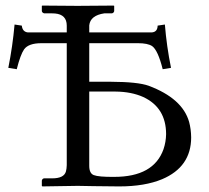

<svg xmlns="http://www.w3.org/2000/svg" viewBox="-20 -666 750 688"><path d="M522.9 -549.8Q544.4 -550.8 544.9 -574.2L570.8 -578.1Q577.1 -500 592.8 -422.9L563 -418Q545.9 -486.3 524.9 -501Q508.8 -511.2 475.1 -511.2H299.8V-373H378.9Q473.1 -372.6 512.2 -358.9Q633.8 -313.5 657.7 -229Q664.6 -203.1 665 -173.8Q665 -67.9 561 -23.9Q499 2 407.2 2Q357.9 2 315.4 1Q284.2 0 258.8 0L131.8 2L129.9 0V-19Q131.8 -26.4 138.2 -26.9H167Q209.5 -26.9 216.3 -51.8Q218.8 -61 219.2 -74.2V-511.2H127.9Q82.5 -511.2 66.4 -489.3Q53.2 -470.2 40 -418L9.8 -422.9Q25.4 -501 32.2 -578.1L58.1 -574.2Q60.5 -551.8 80.1 -549.8H219.2V-574.2Q219.2 -613.8 177.2 -617.7Q170.9 -618.2 165 -618.2H138.2Q131.3 -620.1 129.9 -626V-645L131.8 -646Q132.8 -646 257.8 -645L387.2 -646L389.2 -645V-626Q387.2 -619.1 380.9 -618.2H354Q303.7 -610.8 299.8 -575.2V-549.8ZM299.8 -337.9V-71.8Q299.8 -44.9 315.9 -38.6Q333.5 -31.7 389.2 -32.2Q530.8 -32.2 565.9 -131.3Q574.7 -157.2 575.2 -185.1Q575.2 -280.3 493.2 -318.4Q450.7 -337.4 394 -337.9Z"/></svg>

Font: Linux Biolinum Capitals O
Style: Small Caps
Weight: 400
Designer: Philipp H. Poll
Foundry: Philipp H. Poll
Version: Version 1.0.4